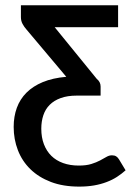

<svg xmlns="http://www.w3.org/2000/svg" viewBox="-20 -530 498 730"><path d="M59.5 -510H429V-426.5H188L348 -230Q362.5 -218.5 362.5 -201V-166.5H272Q236.5 -166.5 211 -157.2Q185.5 -148 169 -131.5Q152.5 -115 144.8 -91.8Q137 -68.5 137 -40.5Q137 -7.5 147 18.5Q157 44.5 175.2 62.5Q193.5 80.5 220 90Q246.5 99.5 279.5 99.5Q308 99.5 327.2 93.5Q346.5 87.5 360.5 80Q374.5 72.5 384.8 66.5Q395 60.5 405.5 60.5Q415.5 60.5 421.8 64.5Q428 68.5 432.5 76L457.5 117.5Q442.5 131 424.8 142.5Q407 154 385.2 162.2Q363.5 170.5 337.8 175Q312 179.5 281 179.5Q220 179.5 173.5 161.8Q127 144 95.5 113.2Q64 82.5 48 41Q32 -0.5 32 -47.5Q32 -87 44 -120Q56 -153 80.8 -177.8Q105.5 -202.5 143 -218Q180.5 -233.5 232 -238L80.5 -418Q72 -427.5 65.8 -439Q59.5 -450.5 59.5 -465Z"/></svg>

Font: Lato 2
Style: Regular
Weight: 600
Designer: Lukasz Dziedzic with Adam Twardoch and Botio Nikoltchev
Foundry: tyPoland Lukasz Dziedzic
Version: Version 2.015; 2015-08-06; http://www.latofonts.com/